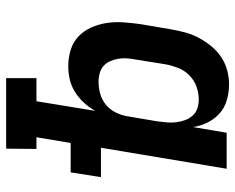

<svg xmlns="http://www.w3.org/2000/svg" viewBox="-92 -476 783 640"><g transform="rotate(90 300.0 -156.5)"><path d="M253 -93Q273 -93 293 -98.5Q313 -104 329.5 -117.5Q346 -131 355.5 -150.5Q365 -170 368 -189L385 -289Q387 -305 388.5 -321Q390 -337 388 -352Q386 -367 381 -381Q376 -395 366.5 -406Q357 -417 342.5 -422Q328 -427 312 -427Q291 -427 269.5 -419.5Q248 -412 231.5 -395.5Q215 -379 207 -358.5Q199 -338 195 -317L179 -217Q176 -202 175 -187Q174 -172 176.5 -158Q179 -144 184.5 -131.5Q190 -119 200 -110Q210 -101 224 -97Q238 -93 253 -93ZM476 215H241V114H318L350 -82Q339 -62 323 -44.5Q307 -27 287 -14.5Q267 -2 245 3Q223 8 202 8Q173 8 147 0Q121 -8 102 -26Q83 -44 72 -69Q61 -94 57 -121Q53 -148 55 -176.5Q57 -205 61 -233L78 -333Q82 -356 88 -379.5Q94 -403 105.5 -425Q117 -447 133 -467Q149 -487 169.5 -501Q190 -515 214 -521.5Q238 -528 261 -528Q289 -528 314.5 -520.5Q340 -513 358.5 -496.5Q377 -480 388.5 -457Q400 -434 404 -408L423 -520H543L473 -101H571L555 0H457L438 114H477Z"/></g></svg>

Font: Iosevka HT Extended
Style: Bold Italic
Weight: 700
Width: 7
Italic angle: -9°
Monospace: yes
Designer: Belleve Invis
Foundry: Belleve Invis
Version: Version 32.3.0; ttfautohint (v1.8.4)